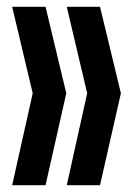

<svg xmlns="http://www.w3.org/2000/svg" viewBox="-20 -628 395 570"><path d="M178.2 -607.9H276.9L338.9 -351.1L276.9 -78.1H178.2L238.8 -351.1ZM16.1 -607.9H115.2L176.8 -351.1L115.2 -78.1H16.1L77.1 -351.1Z"/></svg>

Font: Bebas Neue Bold
Style: Regular
Weight: 700
Designer: Ryoichi Tsunekawa
Foundry: Ryoichi Tsunekawa
Version: Version 1.300